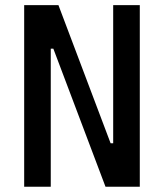

<svg xmlns="http://www.w3.org/2000/svg" viewBox="-20 -713 626 733"><path d="M382.8 0 183.6 -527.3H173.8V0H72.3V-693.4H203.1L402.3 -166H412.1V-693.4H513.7V0Z"/></svg>

Font: CaskaydiaMono NF
Style: Regular
Weight: 400
Designer: Aaron Bell
Foundry: Saja Typeworks
Version: Version 2111.001; ttfautohint (v1.8.4);Nerd Fonts 3.1.1